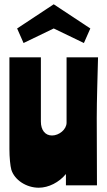

<svg xmlns="http://www.w3.org/2000/svg" viewBox="-20 -866 499 897"><path d="M433 0C433 -97 432 -265 432 -315C432 -400 436 -510 438 -598H291V-293C291 -261 256 -233 223 -233C191 -233 171 -258 171 -298V-598H24V-170C24 -130 28 -91 33 -73C48 -25 103 11 161 11C207 11 256 -14 288 -53V0ZM60 -733 90 -665 231 -733 372 -665 402 -733 231 -846Z"/></svg>

Font: Ranchers
Style: Regular
Weight: 400
Designer: Pablo Impallari, Brenda Gallo
Foundry: Pablo Impallari, Brenda Gallo
Version: Version 1.000